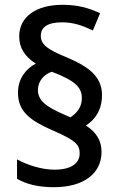

<svg xmlns="http://www.w3.org/2000/svg" viewBox="-20 -783 500 800"><path d="M55 -397C55 -318 105 -281 201 -239C292 -199 312 -182 312 -144C312 -106 282 -76 206 -76C154 -76 92 -96 51 -119V-38C91 -15 140 -3 205 -3C327 -3 403 -59 403 -150C403 -198 381 -232 338 -260C376 -284 405 -325 405 -387C405 -463 351 -505 258 -544C180 -576 150 -596 150 -634C150 -669 177 -690 239 -690C287 -690 325 -676 367 -656L397 -728C349 -750 304 -763 241 -763C130 -763 60 -713 60 -631C60 -582 85 -546 129 -518C88 -496 55 -456 55 -397ZM138 -408C138 -445 164 -474 196 -484C295 -446 321 -419 321 -373C321 -335 298 -310 273 -294L249 -305C171 -338 138 -365 138 -408Z"/></svg>

Font: Noto Sans Arabic UI SmCn Md
Style: Regular
Weight: 500
Width: 4
Designer: Monotype Design Team, Nadine Chahine and Nizar Qandah
Foundry: Monotype Imaging Inc.
Version: Version 2.010